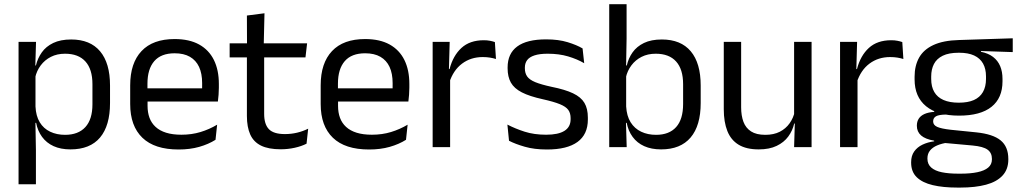

<svg xmlns="http://www.w3.org/2000/svg" viewBox="-20 -682 4722 890"><path d="M306.5 10.5Q261.5 10.5 228.5 -4.5Q195.5 -19.5 175 -47.5Q154.5 -75.5 147.5 -112.5H121L144.5 -188.5Q146.5 -144.5 164.2 -115.2Q182 -86 212.5 -71.5Q243 -57 281.5 -57Q343 -57 375.8 -93Q408.5 -129 408.5 -198.5V-292Q408.5 -361 376 -397Q343.5 -433 281.5 -433Q244.5 -433 216 -418.5Q187.5 -404 168.8 -379Q150 -354 143 -322L123 -378.5H146.5Q154.5 -412 173.8 -439.2Q193 -466.5 226.8 -482.8Q260.5 -499 310 -499Q398 -499 444 -444.2Q490 -389.5 490 -285.5V-204.5Q490 -99.5 443.8 -44.5Q397.5 10.5 306.5 10.5ZM66 172V-488H147L143.5 -370.5L144.5 -345.5V-140L144 -123.5L146.5 13.5V172Z M808 11Q696.5 11 640 -43.5Q583.5 -98 583.5 -199.5V-286.5Q583.5 -389.5 636 -445.2Q688.5 -501 789.5 -501Q857.5 -501 903 -475.8Q948.5 -450.5 971.5 -404Q994.5 -357.5 994.5 -293V-275Q994.5 -259 993.2 -243Q992 -227 990 -211.5H915.5Q916.5 -235.5 916.8 -257Q917 -278.5 917 -296.5Q917 -341 902.8 -371.8Q888.5 -402.5 860.2 -418.8Q832 -435 789.5 -435Q726.5 -435 695 -398.5Q663.5 -362 663.5 -294V-247.5L664 -237.5V-191Q664 -160.5 673 -136Q682 -111.5 701.2 -93.8Q720.5 -76 750.2 -66.8Q780 -57.5 821 -57.5Q868.5 -57.5 909.5 -70Q950.5 -82.5 986.5 -104L979 -34Q946.5 -13.5 903.5 -1.2Q860.5 11 808 11ZM626 -211.5V-272.5H973V-211.5Z M1281 10Q1224.5 10 1190 -7Q1155.5 -24 1140 -58.5Q1124.5 -93 1124.5 -144.5V-452.5H1204.5V-154Q1204.5 -106 1226.5 -83.2Q1248.5 -60.5 1300.5 -60.5Q1330 -60.5 1357.2 -67Q1384.5 -73.5 1408.5 -85.5L1401 -16Q1377.5 -4 1346 3Q1314.5 10 1281 10ZM1044.5 -416V-481H1403.5L1396 -416ZM1125 -473 1124.5 -610 1206 -620.5 1202.5 -473Z M1691 11Q1579.5 11 1523 -43.5Q1466.5 -98 1466.5 -199.5V-286.5Q1466.5 -389.5 1519 -445.2Q1571.5 -501 1672.5 -501Q1740.5 -501 1786 -475.8Q1831.5 -450.5 1854.5 -404Q1877.5 -357.5 1877.5 -293V-275Q1877.5 -259 1876.2 -243Q1875 -227 1873 -211.5H1798.5Q1799.5 -235.5 1799.8 -257Q1800 -278.5 1800 -296.5Q1800 -341 1785.8 -371.8Q1771.5 -402.5 1743.2 -418.8Q1715 -435 1672.5 -435Q1609.5 -435 1578 -398.5Q1546.5 -362 1546.5 -294V-247.5L1547 -237.5V-191Q1547 -160.5 1556 -136Q1565 -111.5 1584.2 -93.8Q1603.5 -76 1633.2 -66.8Q1663 -57.5 1704 -57.5Q1751.5 -57.5 1792.5 -70Q1833.5 -82.5 1869.5 -104L1862 -34Q1829.5 -13.5 1786.5 -1.2Q1743.5 11 1691 11ZM1509 -211.5V-272.5H1856V-211.5Z M2062.5 -298.5 2044 -361 2064 -362Q2080 -424 2119 -459.8Q2158 -495.5 2222.5 -495.5Q2238.5 -495.5 2251.2 -493Q2264 -490.5 2274 -487L2279 -408.5Q2266.5 -412.5 2251.2 -415Q2236 -417.5 2217.5 -417.5Q2162.5 -417.5 2121.8 -387Q2081 -356.5 2062.5 -298.5ZM1985.5 0V-488H2064.5L2060.5 -344L2066.5 -338V0Z M2515.5 11Q2456.5 11 2412.5 -1.8Q2368.5 -14.5 2339.5 -29.5L2332 -104.5Q2368.5 -85.5 2412.2 -71.5Q2456 -57.5 2511.5 -57.5Q2568 -57.5 2596.5 -75.5Q2625 -93.5 2625 -129V-134.5Q2625 -157.5 2614.2 -172.5Q2603.5 -187.5 2575.5 -199Q2547.5 -210.5 2496 -222Q2434.5 -235.5 2399 -253.8Q2363.5 -272 2348.2 -299Q2333 -326 2333 -365V-369.5Q2333 -433.5 2377.5 -466.5Q2422 -499.5 2511.5 -499.5Q2569 -499.5 2611.2 -486.5Q2653.5 -473.5 2680.5 -457.5L2688 -389Q2655.5 -408 2613.5 -420.5Q2571.5 -433 2519 -433Q2481 -433 2457.5 -425.2Q2434 -417.5 2423.5 -403.2Q2413 -389 2413 -369V-365Q2413 -343 2423.5 -327.8Q2434 -312.5 2461.2 -301.2Q2488.5 -290 2537 -279.5Q2599.5 -267 2636.2 -249.5Q2673 -232 2689 -205.2Q2705 -178.5 2705 -136.5V-128Q2705 -59 2657 -24Q2609 11 2515.5 11Z M3044.5 10.5Q2999.5 10.5 2966.2 -4.5Q2933 -19.5 2912.5 -47.5Q2892 -75.5 2885 -112.5H2858L2882.5 -188.5Q2885 -144.5 2903.2 -115.2Q2921.5 -86 2952 -71.5Q2982.5 -57 3021 -57Q3082 -57 3114.2 -93Q3146.5 -129 3146.5 -200V-291.5Q3146.5 -361 3114 -397Q3081.5 -433 3019.5 -433Q2982.5 -433 2954 -418.5Q2925.5 -404 2906.8 -379Q2888 -354 2881 -322L2862.5 -378.5H2885.5Q2893 -412 2912.2 -439.2Q2931.5 -466.5 2965 -482.8Q2998.5 -499 3048 -499Q3136 -499 3182 -444.2Q3228 -389.5 3228 -285.5V-204.5Q3228 -99.5 3181.2 -44.5Q3134.5 10.5 3044.5 10.5ZM2804 0V-662.5H2884.5V-503.5L2882 -363.5L2882.5 -348V-144L2881.5 -118L2885 0Z M3415.5 -488V-184.5Q3415.5 -146 3426.2 -117.2Q3437 -88.5 3461.5 -72.8Q3486 -57 3527.5 -57Q3566.5 -57 3594.5 -71.2Q3622.5 -85.5 3640.2 -110.5Q3658 -135.5 3664.5 -167L3679 -109.5H3661.5Q3654 -76.5 3634 -49.2Q3614 -22 3580.2 -5.8Q3546.5 10.5 3497 10.5Q3439.5 10.5 3403.8 -11.2Q3368 -33 3351.5 -74.8Q3335 -116.5 3335 -175.5V-488ZM3742 -488V0H3661L3664.5 -117L3661 -122V-488Z M3951 -298.5 3932.5 -361 3952.5 -362Q3968.5 -424 4007.5 -459.8Q4046.5 -495.5 4111 -495.5Q4127 -495.5 4139.8 -493Q4152.5 -490.5 4162.5 -487L4167.5 -408.5Q4155 -412.5 4139.8 -415Q4124.5 -417.5 4106 -417.5Q4051 -417.5 4010.2 -387Q3969.5 -356.5 3951 -298.5ZM3874 0V-488H3953L3949 -344L3955 -338V0Z M4425.5 -146Q4326 -146 4272.8 -189.5Q4219.5 -233 4219.5 -314V-326.5Q4219.5 -377 4240.2 -414.5Q4261 -452 4306.5 -473.2Q4352 -494.5 4425.5 -496.5L4674.5 -504.5V-440.5L4527.5 -445.5L4527 -442Q4561.5 -435 4583.5 -418Q4605.5 -401 4616.2 -375.5Q4627 -350 4627 -316V-305Q4627 -227.5 4576 -186.8Q4525 -146 4425.5 -146ZM4422 123H4433.5Q4478.5 123 4510.8 116.2Q4543 109.5 4560.5 95Q4578 80.5 4578 56.5V54.5Q4578 26.5 4557.8 11.8Q4537.5 -3 4488.5 -7.5L4350.5 -20L4373.5 -21Q4345.5 -17 4324.2 -8Q4303 1 4291 15.8Q4279 30.5 4279 52.5V53.5Q4279 79 4296.5 94.5Q4314 110 4346 116.5Q4378 123 4422 123ZM4417.5 187.5Q4351.5 187.5 4303.8 176.2Q4256 165 4229.8 139.8Q4203.5 114.5 4203.5 72V70Q4203.5 40 4217.8 20Q4232 0 4256.2 -11.5Q4280.5 -23 4310.5 -27L4310 -30Q4269 -37 4249.5 -54.2Q4230 -71.5 4230 -99V-99.5Q4230 -118.5 4238.8 -132Q4247.5 -145.5 4265.2 -153.5Q4283 -161.5 4310.5 -163.5V-173.5L4403.5 -150L4365.5 -151Q4331.5 -150.5 4318.5 -142.8Q4305.5 -135 4305.5 -119.5V-119Q4305.5 -102.5 4324 -94Q4342.5 -85.5 4387 -80.5L4505.5 -68.5Q4583 -60.5 4618.5 -31.2Q4654 -2 4654 55V57.5Q4654 103 4627 132Q4600 161 4550.5 174.2Q4501 187.5 4432 187.5ZM4424.5 -206Q4466.5 -206 4494.2 -218.2Q4522 -230.5 4536.2 -255.2Q4550.5 -280 4550.5 -316V-328Q4550.5 -363 4536.8 -387.5Q4523 -412 4495.5 -424.8Q4468 -437.5 4426.5 -437.5H4423.5Q4378.5 -437.5 4350.2 -423.8Q4322 -410 4309.2 -385.2Q4296.5 -360.5 4296.5 -327.5V-316Q4296.5 -280 4310.8 -255.5Q4325 -231 4353.5 -218.5Q4382 -206 4424.5 -206Z"/></svg>

Font: Anek Bangla
Style: Regular
Weight: 400
Designer: Sulekha Rajkumar (Bangla), Yesha Goshar (Latin)
Foundry: Ek Type
Version: Version 1.003